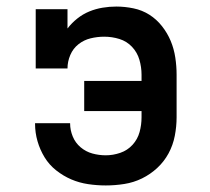

<svg xmlns="http://www.w3.org/2000/svg" viewBox="-20 -558 640 586"><path d="M303 8Q276 8 249 4Q222 0 197.5 -10.5Q173 -21 151.5 -38Q130 -55 116 -78Q102 -101 94.5 -127Q87 -153 87 -180Q87 -181 87 -181.5Q87 -182 87 -182H194Q194 -182 194 -181.5Q194 -181 194 -181Q194 -161 202 -141.5Q210 -122 226 -108.5Q242 -95 262 -89.5Q282 -84 303 -84Q325 -84 347 -91.5Q369 -99 384.5 -116Q400 -133 406 -155Q412 -177 412 -200V-219H237V-311H412V-330Q412 -353 405.5 -375.5Q399 -398 383 -415Q367 -432 344.5 -439Q322 -446 298 -446Q277 -446 256.5 -441Q236 -436 219.5 -423Q203 -410 194.5 -390Q186 -370 186 -349H89V-530H186V-471Q199 -488 216 -501.5Q233 -515 252.5 -523Q272 -531 293 -534.5Q314 -538 335 -538Q361 -538 387.5 -532.5Q414 -527 436 -513Q458 -499 474.5 -478Q491 -457 501 -433Q511 -409 515 -382.5Q519 -356 519 -330V-200Q519 -172 513.5 -143.5Q508 -115 494.5 -90Q481 -65 460 -45.5Q439 -26 413.5 -13.5Q388 -1 359.5 3.5Q331 8 303 8Z"/></svg>

Font: Iosevka Slab Semibold Extended
Style: Regular
Weight: 600
Width: 7
Monospace: yes
Designer: Belleve Invis
Foundry: Belleve Invis
Version: Version 11.1.0; ttfautohint (v1.8.3)